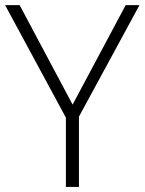

<svg xmlns="http://www.w3.org/2000/svg" viewBox="-20 -734 568 754"><path d="M290 0H238.8V-272L0 -713.9H57.1L265.1 -323.2L473.6 -713.9H527.8L290 -275.9Z"/></svg>

Font: Open Sans Hebrew Light
Style: Regular
Weight: 300
Foundry: Ascender Corporation, Yanek Iontef
Version: Version 2.001;PS 002.001;hotconv 1.0.70;makeotf.lib2.5.58329